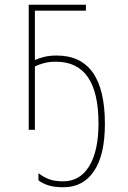

<svg xmlns="http://www.w3.org/2000/svg" viewBox="-20 -547 540 809"><path d="M422 -25Q422 -313 219 -313Q190 -313 167 -307.5Q144 -302 127 -294V-502H342V-527H101V0H127V-267Q143 -275 165 -281Q187 -287 216 -287Q395 -287 395 -27Q395 89 356 153Q317 217 246 217Q211 217 188 208.5Q165 200 142 183V213Q159 226 184 234Q209 242 248 242Q330 242 376 174Q422 106 422 -25Z"/></svg>

Font: Noto Sans Mono UI Condensed Thin
Style: Regular
Weight: 250
Width: 3
Designer: Monotype Design team
Foundry: Monotype Imaging Inc.
Version: 1.000